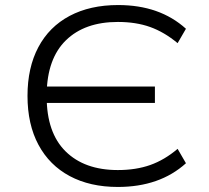

<svg xmlns="http://www.w3.org/2000/svg" viewBox="-20 -733 829 761"><path d="M447 8Q337 8 256.5 -35Q176 -78 132.5 -159Q89 -240 89 -353Q89 -465 132 -546Q175 -627 256 -670Q337 -713 448 -713Q531 -713 598 -689.5Q665 -666 717 -619L684 -562Q631 -606 575 -626Q519 -646 447 -646Q316 -646 241.5 -573.5Q167 -501 165 -361L143 -390H594V-325H143L165 -350Q165 -207 240 -133Q315 -59 447 -59Q519 -59 575.5 -79Q632 -99 684 -143L717 -86Q665 -39 597.5 -15.5Q530 8 447 8Z"/></svg>

Font: Nunito Sans 7pt SemiExpanded Light
Style: Regular
Weight: 300
Width: 6
Designer: Vernon Adams
Foundry: Vernon Adams
Version: Version 3.101;gftools[0.9.27]